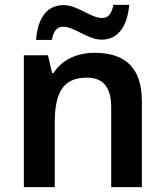

<svg xmlns="http://www.w3.org/2000/svg" viewBox="-20 -769 678 789"><path d="M128 -605H193C201 -646 216 -659 240 -659C286 -659 341 -606 398 -606C461 -606 503 -655 511 -749H446C438 -709 423 -695 399 -695C354 -695 298 -748 242 -748C176 -748 136 -701 128 -605ZM369 -552C297 -552 235 -524 200 -469H194L177 -542H78V0H205V-264C205 -384 236 -450 337 -450C406 -450 437 -408 437 -327V0H563V-353C563 -493 492 -552 369 -552Z"/></svg>

Font: Noto Sans Lao SemiBold
Style: Regular
Weight: 600
Designer: Monotype Design Team
Foundry: Monotype Imaging Inc.
Version: Version 2.003